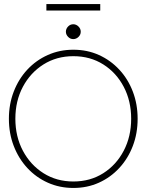

<svg xmlns="http://www.w3.org/2000/svg" viewBox="-20 -918 746 950"><path d="M56 -330.5Q56 -242.5 93.2 -172.2Q130.5 -102 195.2 -61Q260 -20 343 -20Q426.5 -20 491 -61Q555.5 -102 592.2 -172.2Q629 -242.5 629 -330.5Q629 -418.5 592.2 -488.5Q555.5 -558.5 491 -599.2Q426.5 -640 343 -640Q260 -640 195.2 -599.2Q130.5 -558.5 93.2 -488.5Q56 -418.5 56 -330.5ZM24 -330.5Q24 -402.5 48 -464.8Q72 -527 115.2 -573.5Q158.5 -620 216.8 -646Q275 -672 343 -672Q411.5 -672 469.2 -646Q527 -620 570.2 -573.5Q613.5 -527 637.2 -464.8Q661 -402.5 661 -330.5Q661 -258 637.2 -195.8Q613.5 -133.5 570.2 -86.8Q527 -40 469.2 -14Q411.5 12 343 12Q275 12 216.8 -14Q158.5 -40 115.2 -86.8Q72 -133.5 48 -195.8Q24 -258 24 -330.5ZM342.5 -724.5Q327.5 -724.5 316.8 -735.8Q306 -747 306 -761Q306 -775.5 316.8 -786.8Q327.5 -798 342.5 -798Q357 -798 368.2 -787Q379.5 -776 379.5 -761Q379.5 -746 368.2 -735.2Q357 -724.5 342.5 -724.5ZM209.5 -866V-898H476V-866Z"/></svg>

Font: League Spartan Thin Thin
Style: Regular
Weight: 250
Version: Version 2.002